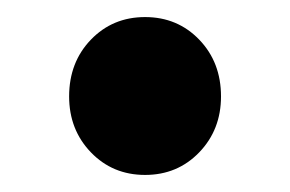

<svg xmlns="http://www.w3.org/2000/svg" viewBox="-20 -193 340 225"><path d="M150 12Q112 12 86.5 -14.5Q61 -41 61 -80Q61 -120 86.5 -146.5Q112 -173 150 -173Q188 -173 213.5 -146.5Q239 -120 239 -80Q239 -41 213.5 -14.5Q188 12 150 12Z"/></svg>

Font: TT Toshiba Sans
Style: Bold
Weight: 700
Designer: Paul D. Hunt
Foundry: Toshiba Corporation
Version: Version 2.020;PS 2.000;hotconv 1.0.86;makeotf.lib2.5.63406